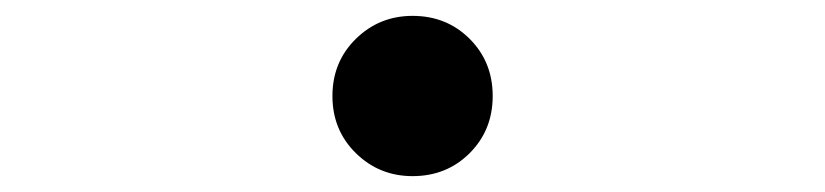

<svg xmlns="http://www.w3.org/2000/svg" viewBox="-20 -481 1040 242"><path d="M500 -259Q458 -259 428.5 -288Q399 -317 399 -360Q399 -403 428.5 -432Q458 -461 500 -461Q543 -461 572 -432Q601 -403 601 -360Q601 -317 572 -288Q543 -259 500 -259Z"/></svg>

Font: Murecho
Style: Bold
Weight: 700
Designer: Neil Summerour
Foundry: Positype
Version: Version 1.010; ttfautohint (v1.8.3)